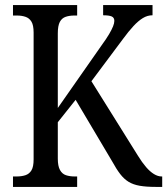

<svg xmlns="http://www.w3.org/2000/svg" viewBox="-20 -734 657 754"><path d="M31 0V-41H45Q65 -41 80 -46Q95 -51 103.5 -65Q112 -79 112 -108V-606Q112 -635 103.5 -649Q95 -663 80 -668Q65 -673 47 -673H31V-714H283V-673H271Q253 -673 238 -668Q223 -663 215 -648Q207 -633 207 -603V-310L379 -556Q398 -582 408.5 -600Q419 -618 424 -630.5Q429 -643 429 -652Q429 -665 418.5 -669.5Q408 -674 385 -674V-714H579V-674Q559 -674 541 -663Q523 -652 504 -631.5Q485 -611 463 -581L339 -415L522 -122Q538 -96 553.5 -78Q569 -60 584.5 -50.5Q600 -41 615 -41H617V0H592Q554 0 528.5 -4.5Q503 -9 485 -20Q467 -31 452 -50.5Q437 -70 420 -101L277 -342L207 -254V-111Q207 -82 215.5 -66.5Q224 -51 239 -46Q254 -41 273 -41H283V0Z"/></svg>

Font: Noto Serif Khmer Condensed
Style: Regular
Weight: 400
Width: 3
Designer: Danh Hong and the Monotype Design Team
Foundry: Monotype Imaging Inc.
Version: Version 2.004